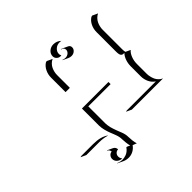

<svg xmlns="http://www.w3.org/2000/svg" viewBox="-183 -682 1020 1020"><g transform="rotate(-45 327.0 -171.5)"><path d="M39.1 0 46.9 -2H135.3Q193.1 -2 224.6 21.7L220.7 21.2Q195.6 13.7 165 13.7H69.3ZM151.4 125Q151.4 114.3 158.7 105.5Q166 96.7 177.7 95.7Q177.2 89.1 173.6 83.6Q169.9 78.1 163.8 75.4L165 73.7L195.3 87.9Q202.1 91.1 206.1 97.4Q210 103.8 210 111.6Q198.7 111.6 190.9 119.6Q183.1 127.7 183.1 139.2Q183.1 150.4 190.4 159.2L190.7 161.1Q174.3 161.1 162.8 150.8Q151.4 140.4 151.4 125ZM154.3 159.2Q170.2 167 189 167Q194.3 167 200.2 166Q206.1 165 214.8 162.1Q223.6 159.2 232.8 152.1Q241.9 145 249 134.5Q253.7 134.5 260.3 138.2Q266.8 141.8 270 142.8Q266.8 132.3 264.9 115.6Q262.9 98.9 262.9 88.9Q262.9 70.3 255.1 49.8Q253.9 46.4 249.4 35Q244.9 23.7 242.8 18.3Q240.7 12.9 237.2 2.4Q233.6 -8.1 232.1 -15.3Q230.5 -22.5 229 -31.6Q227.5 -40.8 227.5 -48.8V-177.7H426.8V-161.6L259.5 -161.9V-34.7Q259.5 -26.9 261 -17.8Q262.5 -8.8 264 -1.7Q265.6 5.4 269.3 16Q272.9 26.6 274.8 31.7Q276.6 36.9 281.2 48.5Q285.9 60.1 287.1 63.2Q295.2 84.2 295.2 102.8Q295.2 114.3 297.2 131.8Q299.3 149.4 303 159.2Q291.3 155.3 280.3 150.4Q269.8 165.5 253.7 174.3Q237.5 183.1 219 183.1Q200.9 183.1 185.1 175.8L155 161.6ZM227.5 -300.8V-410.2Q227.5 -433.6 237.7 -454.3Q247.8 -475.1 265.6 -486.3L273.4 -488.3L303.5 -474.1Q292 -468.8 283.2 -459.7Q274.4 -450.7 269.5 -439.9Q264.6 -429.2 262.2 -418.2Q259.8 -407.2 259.8 -396.5V-300.8ZM313.5 -483.4Q313.5 -501.5 327.5 -513.9Q341.6 -526.4 361.3 -526.4Q386 -526.4 404.5 -509L400.6 -509.8Q396 -510.5 391.4 -510.5Q372.6 -510.5 359.1 -498Q345.7 -485.6 345.7 -468.8Q345.7 -463.1 348.9 -456.8L349.6 -454.8Q346.4 -454.1 343.3 -454.3Q331.3 -454.3 322.4 -463Q313.5 -471.7 313.5 -483.4ZM336.2 -432.1 337.2 -433.8Q346.2 -429.7 356.2 -429.7Q369.9 -429.7 379.5 -438.1Q389.2 -446.5 389.2 -458.3Q389.2 -465.6 384.3 -470.9Q379.4 -476.3 371.6 -477.1L369.6 -479.2Q374.5 -479.2 378.9 -477.1L408.9 -463.1Q420.9 -457.5 420.9 -444.3Q420.9 -431.9 410.8 -422.9Q400.6 -413.8 386.2 -413.8Q375.7 -413.8 366.2 -418.2ZM380.9 0 388.7 -2H607.2Q589.4 -12.9 579.3 -33.7Q569.3 -54.4 569.3 -78.1V-152.3Q569.3 -174.8 576.5 -194.9Q583.7 -215.1 595.7 -226.6Q588.4 -226.8 584.1 -227.9Q579.8 -229 576.2 -232.7Q572.5 -236.3 570.9 -243.9Q569.3 -251.5 569.3 -263.7V-410.2Q569.3 -433.6 579.3 -454.3Q589.4 -475.1 607.4 -486.3L615.2 -488.3L645.3 -474.4Q633.8 -469 625 -459.8Q616.2 -450.7 611.2 -439.9Q606.2 -429.2 603.8 -418.1Q601.3 -407 601.3 -396V-249.8Q601.3 -234.6 603.8 -227.1L630.9 -214.6Q617.9 -204.3 609.6 -183.2Q601.3 -162.1 601.3 -138.2V-64Q601.3 -58.6 602.1 -52.1Q602.8 -45.7 605.6 -35.6Q608.4 -25.6 612.8 -16.8Q617.2 -8.1 625.7 0.5Q634.3 9 645.3 13.9H410.9Z"/></g></svg>

Font: AgreloyOut1
Style: Medium
Weight: 400
Designer: gluk
Foundry: gluk
Version: Version 0.27